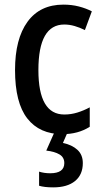

<svg xmlns="http://www.w3.org/2000/svg" viewBox="-20 -570 441 830"><path d="M250 10Q151 10 98 -58Q45 -126 45 -267Q45 -402 99 -476Q153 -550 254 -550Q290 -550 321 -542Q352 -534 377 -521L347 -440Q325 -451 302.5 -457.5Q280 -464 258 -464Q146 -464 146 -267Q146 -75 258 -75Q287 -75 314.5 -83.5Q342 -92 368 -106V-22Q318 10 250 10ZM338 135Q338 185 304.5 212.5Q271 240 210 240Q172 240 149 233V172Q171 179 197 179Q258 179 258 135Q258 110 237 97.5Q216 85 180 81L216 0H273L252 48Q291 56 314.5 77.5Q338 99 338 135Z"/></svg>

Font: Noto Sans Hebrew Condensed Medium
Style: Regular
Weight: 500
Width: 3
Designer: Monotype Design Team
Foundry: Monotype Imaging Inc.
Version: Version 2.004; ttfautohint (v1.8.4.7-5d5b)